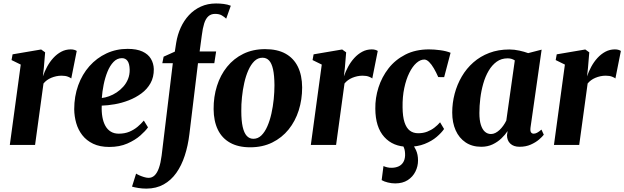

<svg xmlns="http://www.w3.org/2000/svg" viewBox="-20 -835 3596 1106"><path d="M36.5 0 99.5 -463 46.5 -489 52.5 -522 217 -550 240 -533.5 232.5 -443.5 227 -395Q236.5 -423 251.5 -450.8Q266.5 -478.5 287 -501Q307.5 -523.5 332.8 -537Q358 -550.5 387.5 -550.5Q400.5 -550.5 409.2 -547.5Q418 -544.5 422 -541.5L390.5 -383Q387 -387 372 -393Q357 -399 335 -399Q319 -399 304 -395.8Q289 -392.5 275.2 -386.8Q261.5 -381 250.2 -372.8Q239 -364.5 230.5 -354L182 0Z M832.5 -101.5Q818.5 -81 788.5 -54.5Q758.5 -28 713.5 -8.2Q668.5 11.5 609.5 11.5Q555 11.5 516.5 -7Q478 -25.5 454 -56.5Q430 -87.5 419 -126.2Q408 -165 407.5 -205.5Q407.5 -280 430.5 -343.5Q453.5 -407 495.2 -454Q537 -501 593 -527.2Q649 -553.5 715 -553.5Q767.5 -553.5 800.5 -538.2Q833.5 -523 849.2 -496.5Q865 -470 866 -437Q866.5 -390.5 847 -355.8Q827.5 -321 794.5 -296.8Q761.5 -272.5 721.5 -257Q681.5 -241.5 640.8 -234.5Q600 -227.5 566 -226.5Q564.5 -190.5 569.8 -161Q575 -131.5 587 -110Q599 -88.5 618.2 -76.8Q637.5 -65 664 -65Q698.5 -65 725.2 -76.2Q752 -87.5 772.8 -105Q793.5 -122.5 808.5 -140.5ZM682.5 -500Q654.5 -500 633.8 -478.2Q613 -456.5 599 -421.8Q585 -387 577 -347Q569 -307 566.5 -270.5Q586 -272.5 608.2 -280.5Q630.5 -288.5 651.8 -302.5Q673 -316.5 690.2 -335.8Q707.5 -355 717.5 -379.8Q727.5 -404.5 727 -434Q726 -468.5 714.5 -484.2Q703 -500 682.5 -500Z M995 -589Q1002.5 -635 1021 -675.8Q1039.5 -716.5 1068.5 -747.8Q1097.5 -779 1136.8 -797Q1176 -815 1224.5 -815Q1247 -815 1268.8 -812.2Q1290.5 -809.5 1309.5 -802L1283 -727.5Q1273 -737 1258.2 -746Q1243.5 -755 1219 -755Q1195.5 -755 1180.2 -741.2Q1165 -727.5 1156.2 -700Q1147.5 -672.5 1142.5 -631.5L1130 -538.5H1225L1214.5 -471H1120.5L1071 -62.5Q1063 4.5 1044.2 61.8Q1025.5 119 995.5 161.2Q965.5 203.5 923 227.2Q880.5 251 824 251.5Q799.5 251.5 776.5 247.8Q753.5 244 740.5 240L764 165Q769.5 169 782.2 174.8Q795 180.5 809.8 185Q824.5 189.5 836 189.5Q856 189.5 870.8 175.2Q885.5 161 895.5 132.5Q905.5 104 911 61.5L975.5 -471H915L922.5 -508.5L987 -537.5Z M1507 -552Q1577.5 -552 1624.5 -526Q1671.5 -500 1695.8 -450.8Q1720 -401.5 1720.5 -331.5Q1720.5 -261.5 1700.8 -199.2Q1681 -137 1642.5 -89.2Q1604 -41.5 1548.2 -14Q1492.5 13.5 1421 13.5Q1352.5 13.5 1305.5 -12.8Q1258.5 -39 1234.8 -88.2Q1211 -137.5 1210.5 -206.5Q1210 -277.5 1229.8 -340Q1249.5 -402.5 1288 -450.2Q1326.5 -498 1381.8 -525Q1437 -552 1507 -552ZM1492 -502.5Q1465.5 -502.5 1445.2 -482.8Q1425 -463 1410.5 -430.2Q1396 -397.5 1387 -357.2Q1378 -317 1373.8 -275Q1369.5 -233 1370 -195.5Q1370 -139.5 1378 -104.2Q1386 -69 1401.5 -52.2Q1417 -35.5 1439.5 -35.5Q1466 -35.5 1486 -55.2Q1506 -75 1520.2 -107.8Q1534.5 -140.5 1543.5 -181Q1552.5 -221.5 1556.8 -263.8Q1561 -306 1561 -344Q1560.5 -401 1552.8 -435.8Q1545 -470.5 1530 -486.5Q1515 -502.5 1492 -502.5Z M1770.5 0 1833.5 -463 1780.5 -489 1786.5 -522 1951 -550 1974 -533.5 1966.5 -443.5 1961 -395Q1970.5 -423 1985.5 -450.8Q2000.5 -478.5 2021 -501Q2041.5 -523.5 2066.8 -537Q2092 -550.5 2121.5 -550.5Q2134.5 -550.5 2143.2 -547.5Q2152 -544.5 2156 -541.5L2124.5 -383Q2121 -387 2106 -393Q2091 -399 2069 -399Q2053 -399 2038 -395.8Q2023 -392.5 2009.2 -386.8Q1995.5 -381 1984.2 -372.8Q1973 -364.5 1964.5 -354L1916 0Z M2330.5 10.5Q2244.5 10.5 2193.5 -46Q2142.5 -102.5 2142 -209Q2141 -270.5 2160.2 -331Q2179.5 -391.5 2218 -441Q2256.5 -490.5 2315 -520.5Q2373.5 -550.5 2451.5 -550.5Q2481 -550.5 2516.2 -545.8Q2551.5 -541 2575.5 -531L2538.5 -390.5L2504.5 -391Q2492.5 -418.5 2479.2 -441.2Q2466 -464 2451.8 -478Q2437.5 -492 2424 -492Q2401 -492 2378.5 -472Q2356 -452 2337.8 -415.2Q2319.5 -378.5 2308.8 -328Q2298 -277.5 2299 -216.5Q2299.5 -163.5 2310.2 -130.5Q2321 -97.5 2340.8 -82.5Q2360.5 -67.5 2389 -67.5Q2417.5 -67.5 2440.8 -76.5Q2464 -85.5 2482.5 -99.8Q2501 -114 2515 -130.5L2538 -92Q2523.5 -70.5 2495.5 -46.5Q2467.5 -22.5 2426.2 -6Q2385 10.5 2330.5 10.5ZM2256.5 221.5Q2236 221.5 2214.2 216.2Q2192.5 211 2178.5 202.5L2189 121.5Q2197 125.5 2210.2 128.8Q2223.5 132 2238 131.5Q2259 131 2275.8 123.5Q2292.5 116 2302.5 100.2Q2312.5 84.5 2313.5 60.5Q2314 32.5 2306.8 15.8Q2299.5 -1 2294 -13L2327 -15L2350 -13Q2364.5 4 2376.2 29.5Q2388 55 2388 89.5Q2388 123 2373 153.2Q2358 183.5 2328.8 202.5Q2299.5 221.5 2256.5 221.5Z M3036 -100.5Q3033.5 -80.5 3038.8 -72.8Q3044 -65 3054.5 -65Q3063 -65 3073.5 -70.2Q3084 -75.5 3099 -88.5L3112.5 -59Q3104 -47.5 3084.8 -31Q3065.5 -14.5 3037.2 -2Q3009 10.5 2973 10.5Q2938.5 10.5 2919.5 -7.8Q2900.5 -26 2900.5 -56L2904 -80Q2890 -58.5 2868.2 -37.8Q2846.5 -17 2817.5 -3.2Q2788.5 10.5 2752.5 10.5Q2699.5 10.5 2662 -14.8Q2624.5 -40 2604.8 -84.2Q2585 -128.5 2585 -186.5Q2585 -242 2599 -295Q2613 -348 2640 -394.2Q2667 -440.5 2706.8 -475.5Q2746.5 -510.5 2798.5 -530.2Q2850.5 -550 2914 -550Q2942.5 -550 2971.8 -543.5Q3001 -537 3022.5 -529L3100 -549ZM2945.5 -487Q2938 -492 2927.8 -495.5Q2917.5 -499 2904.5 -499Q2868 -499 2841 -479.5Q2814 -460 2794.8 -427.2Q2775.5 -394.5 2763.8 -353.2Q2752 -312 2746.8 -268.5Q2741.5 -225 2741.5 -184Q2741.5 -142.5 2750 -115.8Q2758.5 -89 2773.5 -76Q2788.5 -63 2808 -63Q2821 -63 2833.5 -69.2Q2846 -75.5 2857.5 -86.2Q2869 -97 2879 -111Q2889 -125 2896.5 -140.5Z M3171 0 3234 -463 3181 -489 3187 -522 3351.5 -550 3374.5 -533.5 3367 -443.5 3361.5 -395Q3371 -423 3386 -450.8Q3401 -478.5 3421.5 -501Q3442 -523.5 3467.2 -537Q3492.5 -550.5 3522 -550.5Q3535 -550.5 3543.8 -547.5Q3552.5 -544.5 3556.5 -541.5L3525 -383Q3521.5 -387 3506.5 -393Q3491.5 -399 3469.5 -399Q3453.5 -399 3438.5 -395.8Q3423.5 -392.5 3409.8 -386.8Q3396 -381 3384.8 -372.8Q3373.5 -364.5 3365 -354L3316.5 0Z"/></svg>

Font: Merriweather 60pt ExtraBold
Style: Italic
Weight: 800
Italic angle: -7.8°
Version: Version 2.101